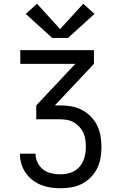

<svg xmlns="http://www.w3.org/2000/svg" viewBox="-20 -787 640 1022"><path d="M302 215Q275 215 248.5 211Q222 207 197.5 197Q173 187 152 170.5Q131 154 116 132Q101 110 93.5 84Q86 58 86 31H169Q169 56 180 78.5Q191 101 210 115.5Q229 130 253.5 135.5Q278 141 302 141Q330 141 357.5 131.5Q385 122 403.5 100.5Q422 79 429.5 51.5Q437 24 437 -5Q437 -24 434.5 -43Q432 -62 424 -79.5Q416 -97 403 -111.5Q390 -126 373.5 -135.5Q357 -145 338 -148.5Q319 -152 300 -152H173V-226L381 -447H88V-520H480V-447L272 -226H300Q330 -226 359 -221Q388 -216 414.5 -202.5Q441 -189 462.5 -167.5Q484 -146 497 -119.5Q510 -93 515 -63.5Q520 -34 520 -4Q520 25 515 54Q510 83 497 109.5Q484 136 463 157Q442 178 416 191.5Q390 205 360.5 210Q331 215 302 215ZM258 -585 117 -713 177 -767 300 -632 423 -767 483 -713 342 -585Z"/></svg>

Font: Iosevka SS04 Extended
Style: Regular
Weight: 400
Width: 7
Monospace: yes
Designer: Belleve Invis
Foundry: Belleve Invis
Version: Version 19.0.0; ttfautohint (v1.8.4)